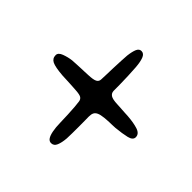

<svg xmlns="http://www.w3.org/2000/svg" viewBox="-110 -691 762 762"><g transform="rotate(-45 271.0 -310.0)"><path d="M267 -82.5Q251 -82.5 245.2 -106.2Q239.5 -130 236 -166.5Q235.5 -176 235.2 -184Q235 -192 234.8 -199.5Q234.5 -207 234 -213.5Q233.5 -220 233 -225.5Q231 -244.5 226.5 -254.5Q222 -264.5 214.2 -268.5Q206.5 -272.5 193 -272.5Q186.5 -272.5 170.8 -272.2Q155 -272 136 -272Q117 -272 99.2 -272.2Q81.5 -272.5 70 -273Q44.5 -275 28.5 -281.8Q12.5 -288.5 12.5 -304Q12.5 -314.5 22 -321Q31.5 -327.5 50.2 -331.2Q69 -335 97 -335.5Q118 -336 140.2 -337Q162.5 -338 181.2 -339.5Q200 -341 208.5 -342.5Q218.5 -344 223.8 -351.8Q229 -359.5 230.5 -384.5Q231 -391.5 231.5 -399.8Q232 -408 232.5 -417.5Q233 -427 233.5 -438Q234 -449 234.5 -461Q238 -505.5 246 -521.8Q254 -538 272.5 -538Q286.5 -538 294 -517.8Q301.5 -497.5 304 -477Q305 -463 305.5 -451.2Q306 -439.5 306.5 -428.8Q307 -418 307.2 -408.8Q307.5 -399.5 308 -391.5Q309 -363 314.5 -352.8Q320 -342.5 331.5 -342Q338.5 -341.5 356.8 -341Q375 -340.5 397 -339.8Q419 -339 439.5 -338Q460 -337 472 -336Q497 -333 511 -327Q525 -321 525 -308.5Q525 -294 507.8 -287.5Q490.5 -281 462.5 -279Q442 -277.5 416.8 -276.5Q391.5 -275.5 369.2 -275.2Q347 -275 334.5 -275Q322 -274.5 315.2 -264.2Q308.5 -254 307.5 -227Q307 -220.5 306.8 -213.5Q306.5 -206.5 305.8 -198.5Q305 -190.5 304.8 -182.5Q304.5 -174.5 304 -166Q301.5 -130 293.8 -106.2Q286 -82.5 267 -82.5Z"/></g></svg>

Font: Gluten Light
Style: Regular
Weight: 300
Designer: Tyler Finck
Foundry: Etcetera Type Company
Version: Version 1.300